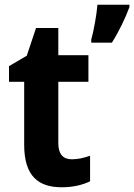

<svg xmlns="http://www.w3.org/2000/svg" viewBox="-20 -780 566 810"><path d="M526 -750V-760H391C388 -719 375 -648 365 -613V-600H452C483 -649 509 -704 526 -750ZM283 -108C246 -108 226 -130 226 -176V-435H353V-547H226V-662H132L93 -545L18 -501V-435H82V-169C82 -36 143 10 240 10C290 10 328 0 360 -15V-123C335 -114 309 -108 283 -108Z"/></svg>

Font: Noto Sans Myanmar UI SemiCondensed
Style: Bold
Weight: 700
Width: 4
Designer: Monotype Design Team
Foundry: Monotype Imaging Inc.
Version: Version 2.103